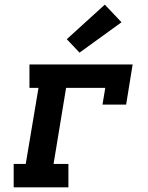

<svg xmlns="http://www.w3.org/2000/svg" viewBox="-20 -808 640 828"><path d="M39 0V-101H91L146 -429H107V-530H552L524 -357H422L434 -429H265L211 -101H275V0ZM323 -581 268 -639 432 -788 504 -712Z"/></svg>

Font: Iosevka Curly Slab ExObl
Style: Bold
Weight: 700
Width: 7
Italic angle: -9°
Monospace: yes
Designer: Belleve Invis
Foundry: Belleve Invis
Version: Version 11.0.0; ttfautohint (v1.8.3)